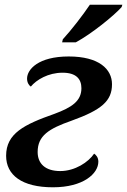

<svg xmlns="http://www.w3.org/2000/svg" viewBox="-20 -786 540 816"><path d="M244 -606H302C369 -642 464 -719 497 -756L500 -766H362C331 -720 283 -658 247 -619ZM205 10C334 10 398 -48 398 -99C398 -117 388 -128 380 -133C356 -97 299 -59 236 -59C172 -59 140 -91 140 -140C140 -209 187 -239 284 -273C412 -319 456 -357 456 -428C456 -492 401 -546 272 -546C143 -546 95 -491 95 -452C95 -435 103 -423 111 -418C135 -447 185 -477 246 -477C304 -477 326 -450 326 -411C326 -356 284 -329 211 -302C83 -257 6 -219 6 -124C6 -42 73 10 205 10Z"/></svg>

Font: Noto Serif SemiBold
Style: Italic
Weight: 600
Italic angle: -12°
Designer: Monotype Design Team
Foundry: Monotype Imaging Inc.
Version: Version 2.014